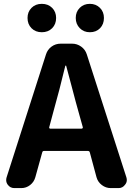

<svg xmlns="http://www.w3.org/2000/svg" viewBox="-20 -964 681 984"><path d="M440.4 -798.8Q409.2 -798.8 388.7 -819.8Q368.2 -840.8 368.2 -872.1Q368.2 -903.3 388.7 -923.8Q409.2 -944.3 440.4 -944.3Q471.7 -944.3 492.2 -923.8Q512.7 -903.3 512.7 -872.1Q512.7 -839.8 492.7 -819.3Q472.7 -798.8 440.4 -798.8ZM121.1 -872.1Q121.1 -903.3 141.6 -923.8Q162.1 -944.3 194.3 -944.3Q226.6 -944.3 247.1 -923.8Q267.6 -903.3 267.6 -872.1Q267.6 -839.8 247.1 -819.3Q226.6 -798.8 194.3 -798.8Q162.1 -798.8 141.6 -819.3Q121.1 -839.8 121.1 -872.1ZM232.4 -312.5Q231.4 -309.6 232.9 -307.1Q234.4 -304.7 237.3 -304.7H398.4Q401.4 -304.7 403.3 -307.1Q405.3 -309.6 404.3 -312.5L383.8 -385.7Q371.1 -429.7 348.6 -516.1Q326.2 -602.5 319.3 -626Q319.3 -627.9 317.4 -627.9Q315.4 -627.9 314.5 -626Q286.1 -506.8 252 -385.7ZM547.9 0Q522.5 0 502 -15.6Q481.4 -31.2 474.6 -55.7L440.4 -182.6Q438.5 -190.4 430.7 -190.4H205.1Q198.2 -190.4 196.3 -182.6L161.1 -55.7Q154.3 -31.2 134.3 -15.6Q114.3 0 88.9 0H53.7Q32.2 0 19.5 -17.6Q11.7 -28.3 11.7 -41Q11.7 -47.9 13.7 -54.7L215.8 -685.5Q223.6 -710 244.1 -725.1Q264.6 -740.2 291 -740.2H349.6Q375 -740.2 396 -725.1Q417 -710 424.8 -685.5L627.9 -54.7Q629.9 -47.9 629.9 -41Q629.9 -28.3 621.1 -17.6Q608.4 0 587.9 0Z"/></svg>

Font: Gen Jyuu Gothic P Bold
Style: Bold
Weight: 700
Designer: [Source Han Sans]
Ryoko NISHIZUKA  (kana & ideographs); Paul D. Hunt (Latin, Greek & Cyrillic); Wenlong ZHANG  (bopomofo
Version: Version 1.002.20150607